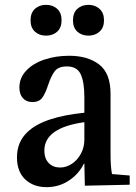

<svg xmlns="http://www.w3.org/2000/svg" viewBox="-20 -762 561 792"><path d="M94 -218Q159 -280 328 -297V-361Q328 -423 313 -455.5Q298 -488 256 -488Q221 -488 206 -468.5Q191 -449 178 -410Q167 -376 154 -358.5Q141 -341 114 -341Q89 -341 74.5 -357Q60 -373 60 -401Q60 -441 88.5 -471Q117 -501 164 -516.5Q211 -532 265 -532Q342 -532 389 -496Q436 -460 436 -375V-126Q436 -73 442 -44L515 -38V0L330 4L328 -87H326Q305 -44 264 -17Q223 10 172 10Q118 10 84 -22Q50 -54 50 -113Q50 -177 94 -218ZM228 -71Q253 -71 276 -86Q299 -101 313.5 -127.5Q328 -154 328 -187V-258Q163 -235 163 -141Q163 -108 181 -89.5Q199 -71 228 -71ZM106 -678Q106 -709 124 -725.5Q142 -742 170 -742Q198 -742 216 -725.5Q234 -709 234 -678Q234 -648 216 -631.5Q198 -615 170 -615Q142 -615 124 -631.5Q106 -648 106 -678ZM345 -742Q372 -742 390.5 -725.5Q409 -709 409 -678Q409 -648 390.5 -631.5Q372 -615 345 -615Q317 -615 299 -631.5Q281 -648 281 -678Q281 -709 299 -725.5Q317 -742 345 -742Z"/></svg>

Font: Minipax
Style: Bold
Weight: 500
Designer: Raphaël Ronot, Igor Stepanchenko (Cyrillic)
Foundry: steppetype
Version: Version 1.002